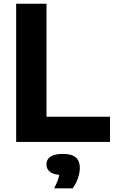

<svg xmlns="http://www.w3.org/2000/svg" viewBox="-20 -760 614 1028"><path d="M66.5 0V-740H229V-135H569V0ZM270 248.5Q287 215.5 293.5 192.5Q300 169.5 300 144.5L329.5 177H318Q270.5 177 249.5 161.5Q228.5 146 228.5 120Q228.5 94 250 79Q271.5 64 317.5 64Q364.5 64 386 83.2Q407.5 102.5 407.5 138.5Q407.5 165 396.8 195.5Q386 226 368.5 248.5Z"/></svg>

Font: Encode Sans SC Condensed Thin
Style: Bold
Weight: 700
Version: Version 3.002